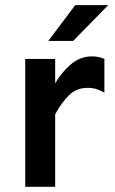

<svg xmlns="http://www.w3.org/2000/svg" viewBox="-20 -719 441 739"><path d="M77.1 0V-492.2H192.4V0ZM192.4 -279.3V-398.4Q218.8 -443.4 254.4 -472.7Q290 -502 334 -502Q361.3 -502 381.8 -492.2V-362.3Q367.2 -371.1 351.6 -376Q335.9 -380.9 317.4 -380.9Q273.4 -380.9 244.6 -351.6Q215.8 -322.3 192.4 -279.3ZM166 -561.5 269.5 -699.2H396.5L261.7 -561.5Z"/></svg>

Font: Sen SemiBold
Style: Regular
Weight: 600
Designer: Kosal Sen, Philatype
Foundry: Philatype
Version: Version 2.000;gftools[0.9.31]